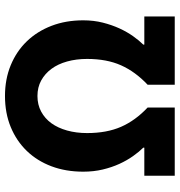

<svg xmlns="http://www.w3.org/2000/svg" viewBox="4 -708 704 751"><g transform="rotate(-90 355.5 -332.0)"><path d="M44 0V-119H154V-123Q138 -139 121 -163Q104 -187 90.5 -216.5Q77 -246 68.5 -281.5Q60 -317 60 -358Q60 -426 81 -482Q102 -538 141 -578.5Q180 -619 234.5 -641.5Q289 -664 356 -664Q422 -664 476.5 -641.5Q531 -619 570 -578.5Q609 -538 630.5 -482Q652 -426 652 -358Q652 -317 643 -281.5Q634 -246 620.5 -216.5Q607 -187 590 -163Q573 -139 557 -123V-119H667V0H400V-106Q451 -154 476 -210Q501 -266 501 -343Q501 -385 491 -421Q481 -457 462 -482.5Q443 -508 416.5 -522.5Q390 -537 356 -537Q322 -537 295 -522.5Q268 -508 249.5 -482.5Q231 -457 221 -421Q211 -385 211 -343Q211 -266 235.5 -210Q260 -154 311 -106V0Z"/></g></svg>

Font: Font
Style: ¶
Weight: 700
Designer: Paul D. Hunt
Foundry: Adobe Systems Incorporated
Version: Version 3.000